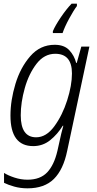

<svg xmlns="http://www.w3.org/2000/svg" viewBox="-20 -786 527 1046"><path d="M321 -606Q332 -639 357 -685Q382 -731 399 -753V-766H370Q342 -737 311.5 -692Q281 -647 268 -616V-606ZM93 -158Q93 -228 115 -306Q137 -384 179 -438.5Q221 -493 281 -493Q372 -493 372 -386Q372 -321 346 -239.5Q320 -158 276 -98Q232 -38 177 -38Q93 -38 93 -158ZM346 36 467 -532H423L398 -443H395Q385 -483 357.5 -512.5Q330 -542 278 -542Q199 -542 145 -480Q91 -418 64 -328.5Q37 -239 37 -156Q37 10 161 10Q213 10 253 -22Q293 -54 322 -101H325Q320 -84 313.5 -57Q307 -30 303 -10L293 35Q275 113 237 153Q199 193 130 193Q94 193 59 181.5Q24 170 2 156V210Q24 221 57.5 230.5Q91 240 130 240Q222 240 273.5 189Q325 138 346 36Z"/></svg>

Font: Noto Sans UI SemiCondensed Light
Style: Italic
Weight: 300
Width: 4
Designer: Monotype Design Team
Foundry: Monotype Imaging Inc.
Version: 1.001